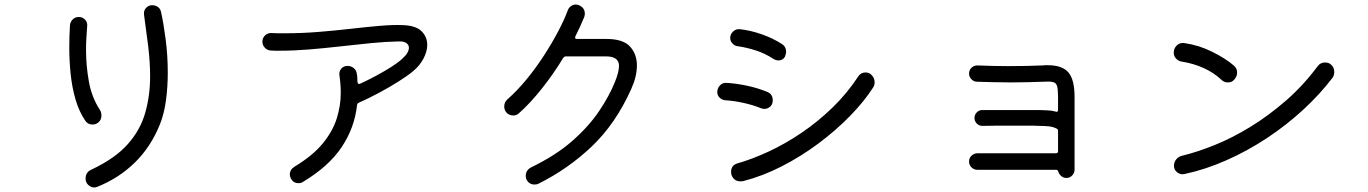

<svg xmlns="http://www.w3.org/2000/svg" viewBox="-20 -796 6040 848"><path d="M410 29Q404 32 396 32Q382 32 370 21Q358 10 358 -7Q358 -36 384 -47Q488 -96 544 -159Q600 -222 621.5 -298Q643 -374 643 -458Q643 -523 634.5 -592Q626 -661 616 -732Q614 -749 625 -761Q636 -773 652 -773Q666 -773 677 -765.5Q688 -758 691 -744Q702 -696 711.5 -623.5Q721 -551 721 -474Q721 -412 713 -352.5Q705 -293 686 -246Q646 -147 575.5 -78Q505 -9 410 29ZM414 -255Q404 -246 388 -246Q369 -246 358 -261Q329 -303 313.5 -357Q298 -411 292 -469.5Q286 -528 286 -585Q286 -638 289 -684Q290 -699 301 -710Q312 -721 328 -721Q345 -721 356 -709Q367 -697 365 -680Q363 -655 361.5 -628.5Q360 -602 360 -574Q360 -506 372.5 -436Q385 -366 421 -311Q428 -300 428 -286Q428 -266 414 -255Z M1760 -685Q1817 -683 1842 -658Q1867 -633 1867 -598Q1867 -569 1850.5 -537.5Q1834 -506 1805 -482Q1780 -461 1738.5 -435Q1697 -409 1651 -384.5Q1605 -360 1564 -342Q1558 -339 1557 -332Q1546 -231 1488.5 -145.5Q1431 -60 1317 8Q1310 13 1298 13Q1276 13 1265 -7Q1260 -17 1260 -25Q1260 -47 1281 -60Q1362 -109 1406 -163Q1450 -217 1467.5 -273.5Q1485 -330 1485 -385Q1485 -425 1479 -464Q1477 -481 1487.5 -493Q1498 -505 1515 -505Q1530 -505 1542 -495.5Q1554 -486 1556 -470Q1558 -461 1558 -451.5Q1558 -442 1559 -433Q1560 -423 1570 -426Q1603 -441 1639.5 -460.5Q1676 -480 1707.5 -500Q1739 -520 1756 -536Q1772 -550 1779 -562.5Q1786 -575 1786 -585Q1786 -598 1774.5 -606Q1763 -614 1740 -613Q1684 -612 1618 -605.5Q1552 -599 1482 -591Q1412 -583 1344.5 -577.5Q1277 -572 1217 -572Q1206 -572 1195.5 -572Q1185 -572 1175 -573Q1160 -574 1149.5 -585.5Q1139 -597 1139 -612Q1139 -629 1151 -640Q1163 -651 1179 -650Q1193 -649 1208 -649Q1223 -649 1237 -649Q1312 -649 1386.5 -655Q1461 -661 1530.5 -669Q1600 -677 1659 -682Q1718 -687 1760 -685Z M2521 -635Q2520 -633 2520 -630Q2520 -624 2528 -624H2658Q2732 -624 2762.5 -590.5Q2793 -557 2793 -507Q2793 -458 2768 -403Q2699 -249 2593.5 -149Q2488 -49 2357 16Q2350 19 2341 19Q2316 19 2305 -4Q2302 -12 2302 -19Q2302 -44 2326 -57Q2434 -109 2507 -173Q2580 -237 2625.5 -304.5Q2671 -372 2696 -434Q2714 -479 2714 -505Q2714 -547 2656 -547H2479Q2473 -547 2468 -541Q2425 -470 2373 -404.5Q2321 -339 2271 -295Q2261 -286 2247 -286Q2227 -286 2215 -301Q2207 -312 2207 -325Q2207 -345 2221 -357Q2265 -396 2306 -446Q2347 -496 2382 -550Q2417 -604 2444.5 -656Q2472 -708 2488 -751Q2492 -762 2502 -769Q2512 -776 2523 -776Q2530 -776 2537 -773Q2563 -762 2563 -735Q2563 -728 2560 -720Q2552 -700 2542 -678.5Q2532 -657 2521 -635Z M3399 -534Q3360 -560 3317.5 -573.5Q3275 -587 3237 -592Q3224 -594 3214.5 -604.5Q3205 -615 3205 -628Q3205 -645 3218 -657Q3231 -669 3248 -667Q3294 -662 3343 -645Q3392 -628 3433 -602Q3452 -590 3452 -567Q3452 -558 3447 -546Q3438 -529 3418 -529Q3409 -529 3399 -534ZM3262 4Q3258 5 3251 5Q3220 5 3210 -26Q3209 -30 3209 -37Q3209 -67 3239 -75Q3302 -93 3374.5 -126.5Q3447 -160 3519.5 -209Q3592 -258 3657 -321Q3722 -384 3771 -459Q3782 -476 3803 -476Q3815 -476 3825 -469Q3843 -454 3843 -433Q3843 -419 3836 -409Q3796 -347 3734 -283.5Q3672 -220 3595 -162.5Q3518 -105 3433 -61.5Q3348 -18 3262 4ZM3341 -318Q3307 -332 3264 -341.5Q3221 -351 3185 -353Q3170 -354 3159 -364Q3148 -374 3148 -389Q3148 -406 3159.5 -418.5Q3171 -431 3188 -430Q3229 -428 3279 -417.5Q3329 -407 3371 -389Q3393 -379 3393 -353Q3393 -335 3381.5 -325Q3370 -315 3356 -315Q3349 -315 3341 -318Z M4583 -507Q4590 -508 4596 -508Q4602 -508 4608 -508Q4671 -508 4698.5 -476.5Q4726 -445 4726 -367V-47Q4726 -32 4715.5 -21Q4705 -10 4690 -10Q4677 -10 4667.5 -18Q4658 -26 4654 -38Q4652 -46 4645 -46H4297Q4282 -46 4271 -56.5Q4260 -67 4260 -83Q4260 -98 4271 -108.5Q4282 -119 4297 -119H4644Q4653 -119 4653 -128V-218Q4653 -225 4647 -228Q4631 -236 4612 -238Q4593 -240 4570 -240Q4556 -241 4524.5 -241Q4493 -241 4455 -241Q4418 -241 4381.5 -241Q4345 -241 4319 -240Q4304 -240 4294 -250.5Q4284 -261 4284 -275Q4284 -289 4294 -299.5Q4304 -310 4318 -310H4571Q4590 -309 4608 -308.5Q4626 -308 4643 -303Q4644 -303 4644.5 -302.5Q4645 -302 4646 -302Q4653 -302 4653 -311V-367Q4653 -400 4649 -415Q4645 -430 4631 -433.5Q4617 -437 4586 -435Q4557 -434 4520.5 -433Q4484 -432 4446 -432Q4407 -432 4368.5 -433Q4330 -434 4295 -435Q4281 -435 4270.5 -446Q4260 -457 4260 -471Q4260 -487 4271.5 -497.5Q4283 -508 4299 -507Q4367 -504 4432 -504Q4517 -504 4583 -507Z M5431 -444Q5421 -432 5403 -432Q5386 -432 5374 -444Q5340 -476 5295 -496Q5250 -516 5199 -524Q5185 -526 5174.5 -537Q5164 -548 5164 -563Q5164 -582 5177 -595Q5190 -608 5209 -606Q5274 -597 5333.5 -567.5Q5393 -538 5430 -506Q5444 -494 5444 -475Q5444 -459 5431 -444ZM5210 -27Q5193 -24 5179 -35Q5165 -46 5165 -64Q5165 -79 5174.5 -91.5Q5184 -104 5200 -108Q5267 -124 5345 -155.5Q5423 -187 5503 -236Q5583 -285 5659.5 -351.5Q5736 -418 5800 -504Q5812 -520 5832 -520Q5848 -520 5857 -512Q5873 -500 5873 -478Q5873 -463 5865 -452Q5810 -380 5736.5 -312Q5663 -244 5577 -187Q5491 -130 5397.5 -88.5Q5304 -47 5210 -27Z"/></svg>

Font: Kiwi Maru
Style: Regular
Weight: 400
Designer: Hiroki-Chan
Version: Version 1.100